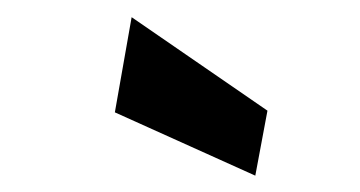

<svg xmlns="http://www.w3.org/2000/svg" viewBox="-20 -780 429 229"><path d="M284.5 -570.5 117 -646 137 -759.5 299 -648Z"/></svg>

Font: Cabin
Style: Bold Italic
Weight: 700
Width: 4
Italic angle: -10°
Designer: Pablo Impallari
Foundry: Pablo Impallari. http://www.impallari.com Igino Marini. http://www.ikern.com
Version: Version 3.001